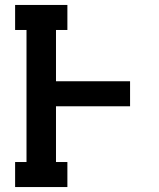

<svg xmlns="http://www.w3.org/2000/svg" viewBox="-20 -755 640 775"><path d="M41 0V-101H87V-634H41V-735H252V-634H206V-427H505V-326H206V-101H252V0Z"/></svg>

Font: Iosevka Curly Slab Extended
Style: Bold
Weight: 700
Width: 7
Monospace: yes
Designer: Belleve Invis
Foundry: Belleve Invis
Version: Version 11.1.0; ttfautohint (v1.8.3)